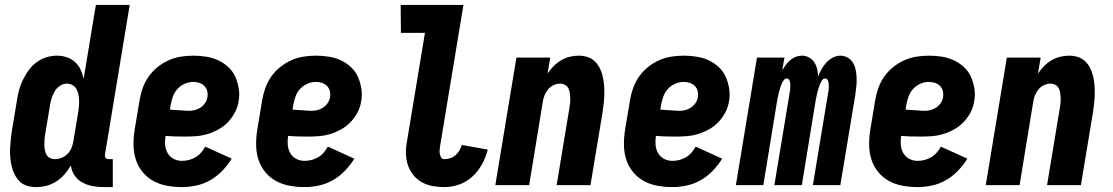

<svg xmlns="http://www.w3.org/2000/svg" viewBox="-20 -755 4540 783"><path d="M128 8Q109 8 91.5 3Q74 -2 61.5 -14Q49 -26 40.5 -42Q32 -58 28 -75.5Q24 -93 22 -111.5Q20 -130 21 -149Q22 -168 24 -187Q26 -206 29 -225L49 -345Q52 -366 57.5 -387Q63 -408 73 -428.5Q83 -449 96.5 -468Q110 -487 129 -501Q148 -515 169.5 -521.5Q191 -528 212 -528Q233 -528 252.5 -521.5Q272 -515 286.5 -501.5Q301 -488 309 -470.5Q317 -453 321 -433L371 -735H509L408 -124Q407 -116 411 -111Q415 -106 423 -106H440V8H404Q380 8 358 4Q336 0 316.5 -10.5Q297 -21 284.5 -39Q272 -57 269 -80Q258 -61 243 -44Q228 -27 209.5 -15Q191 -3 170 2.5Q149 8 128 8ZM204 -106Q218 -106 231.5 -111.5Q245 -117 255.5 -127.5Q266 -138 271.5 -151.5Q277 -165 279 -178L299 -298Q301 -311 302 -323Q303 -335 302.5 -347Q302 -359 299.5 -371Q297 -383 291.5 -392.5Q286 -402 275.5 -408Q265 -414 253 -414Q238 -414 224.5 -405Q211 -396 203 -382.5Q195 -369 190.5 -354.5Q186 -340 184 -326L164 -206Q162 -195 161.5 -184.5Q161 -174 161 -163.5Q161 -153 163 -142.5Q165 -132 170 -123.5Q175 -115 184 -110.5Q193 -106 204 -106Z M722 8Q691 8 661 2.5Q631 -3 605.5 -17Q580 -31 561.5 -53.5Q543 -76 534 -104Q525 -132 524.5 -162.5Q524 -193 529 -225L549 -345Q553 -370 561.5 -394.5Q570 -419 585 -441Q600 -463 621.5 -480.5Q643 -498 667.5 -509Q692 -520 717.5 -524Q743 -528 768 -528Q794 -528 820 -524Q846 -520 869 -509.5Q892 -499 910.5 -482Q929 -465 939 -443Q949 -421 953.5 -395Q958 -369 953 -343Q950 -320 939 -298.5Q928 -277 911.5 -259Q895 -241 873 -228.5Q851 -216 828.5 -209Q806 -202 783 -200Q760 -198 738 -198Q717 -198 696.5 -198.5Q676 -199 655 -201Q652 -183 653.5 -164.5Q655 -146 663.5 -131Q672 -116 687.5 -107.5Q703 -99 722 -99Q736 -99 750 -102.5Q764 -106 777 -113.5Q790 -121 800 -132.5Q810 -144 817 -157L925 -108Q909 -82 887 -59Q865 -36 838 -20.5Q811 -5 781 1.5Q751 8 722 8ZM750 -303Q762 -303 774.5 -306Q787 -309 798 -316.5Q809 -324 816.5 -335Q824 -346 826 -359Q828 -372 825 -384Q822 -396 813.5 -404.5Q805 -413 793 -417Q781 -421 768 -421Q751 -421 733.5 -413.5Q716 -406 703.5 -392Q691 -378 685 -361Q679 -344 676 -327L673 -308Q683 -307 692 -306.5Q701 -306 711 -305.5Q721 -305 730.5 -304Q740 -303 750 -303Z M1222 8Q1191 8 1161 2.5Q1131 -3 1105.5 -17Q1080 -31 1061.5 -53.5Q1043 -76 1034 -104Q1025 -132 1024.5 -162.5Q1024 -193 1029 -225L1049 -345Q1053 -370 1061.5 -394.5Q1070 -419 1085 -441Q1100 -463 1121.5 -480.5Q1143 -498 1167.5 -509Q1192 -520 1217.5 -524Q1243 -528 1268 -528Q1294 -528 1320 -524Q1346 -520 1369 -509.5Q1392 -499 1410.5 -482Q1429 -465 1439 -443Q1449 -421 1453.5 -395Q1458 -369 1453 -343Q1450 -320 1439 -298.5Q1428 -277 1411.5 -259Q1395 -241 1373 -228.5Q1351 -216 1328.5 -209Q1306 -202 1283 -200Q1260 -198 1238 -198Q1217 -198 1196.5 -198.5Q1176 -199 1155 -201Q1152 -183 1153.5 -164.5Q1155 -146 1163.5 -131Q1172 -116 1187.5 -107.5Q1203 -99 1222 -99Q1236 -99 1250 -102.5Q1264 -106 1277 -113.5Q1290 -121 1300 -132.5Q1310 -144 1317 -157L1425 -108Q1409 -82 1387 -59Q1365 -36 1338 -20.5Q1311 -5 1281 1.5Q1251 8 1222 8ZM1250 -303Q1262 -303 1274.5 -306Q1287 -309 1298 -316.5Q1309 -324 1316.5 -335Q1324 -346 1326 -359Q1328 -372 1325 -384Q1322 -396 1313.5 -404.5Q1305 -413 1293 -417Q1281 -421 1268 -421Q1251 -421 1233.5 -413.5Q1216 -406 1203.5 -392Q1191 -378 1185 -361Q1179 -344 1176 -327L1173 -308Q1183 -307 1192 -306.5Q1201 -306 1211 -305.5Q1221 -305 1230.5 -304Q1240 -303 1250 -303Z M1792 8Q1767 8 1743 3.5Q1719 -1 1699 -12.5Q1679 -24 1664.5 -42.5Q1650 -61 1643 -83Q1636 -105 1635.5 -130Q1635 -155 1640 -180L1713 -621H1615L1614 -735H1870L1775 -161Q1774 -153 1773 -144.5Q1772 -136 1773.5 -128Q1775 -120 1779 -113Q1783 -106 1792 -106Q1803 -106 1815 -109.5Q1827 -113 1837 -121.5Q1847 -130 1853.5 -141Q1860 -152 1863 -164L1969 -145Q1962 -115 1946.5 -86.5Q1931 -58 1907 -35.5Q1883 -13 1852.5 -2.5Q1822 8 1792 8Z M2000 0 2086 -520H2224L2213 -455Q2224 -471 2237.5 -485Q2251 -499 2268 -509Q2285 -519 2303.5 -523.5Q2322 -528 2340 -528Q2359 -528 2376 -522.5Q2393 -517 2405.5 -505Q2418 -493 2426 -477Q2434 -461 2438 -443.5Q2442 -426 2443.5 -407.5Q2445 -389 2444.5 -370.5Q2444 -352 2442 -333Q2440 -314 2437 -295L2388 0H2250L2302 -314Q2304 -325 2305 -335.5Q2306 -346 2305.5 -356.5Q2305 -367 2303.5 -377Q2302 -387 2297.5 -395.5Q2293 -404 2283.5 -409Q2274 -414 2264 -414Q2251 -414 2238 -408Q2225 -402 2216 -391.5Q2207 -381 2201.5 -368Q2196 -355 2194 -342L2138 0Z M2722 8Q2691 8 2661 2.5Q2631 -3 2605.5 -17Q2580 -31 2561.5 -53.5Q2543 -76 2534 -104Q2525 -132 2524.5 -162.5Q2524 -193 2529 -225L2549 -345Q2553 -370 2561.5 -394.5Q2570 -419 2585 -441Q2600 -463 2621.5 -480.5Q2643 -498 2667.5 -509Q2692 -520 2717.5 -524Q2743 -528 2768 -528Q2794 -528 2820 -524Q2846 -520 2869 -509.5Q2892 -499 2910.5 -482Q2929 -465 2939 -443Q2949 -421 2953.5 -395Q2958 -369 2953 -343Q2950 -320 2939 -298.5Q2928 -277 2911.5 -259Q2895 -241 2873 -228.5Q2851 -216 2828.5 -209Q2806 -202 2783 -200Q2760 -198 2738 -198Q2717 -198 2696.5 -198.5Q2676 -199 2655 -201Q2652 -183 2653.5 -164.5Q2655 -146 2663.5 -131Q2672 -116 2687.5 -107.5Q2703 -99 2722 -99Q2736 -99 2750 -102.5Q2764 -106 2777 -113.5Q2790 -121 2800 -132.5Q2810 -144 2817 -157L2925 -108Q2909 -82 2887 -59Q2865 -36 2838 -20.5Q2811 -5 2781 1.5Q2751 8 2722 8ZM2750 -303Q2762 -303 2774.5 -306Q2787 -309 2798 -316.5Q2809 -324 2816.5 -335Q2824 -346 2826 -359Q2828 -372 2825 -384Q2822 -396 2813.5 -404.5Q2805 -413 2793 -417Q2781 -421 2768 -421Q2751 -421 2733.5 -413.5Q2716 -406 2703.5 -392Q2691 -378 2685 -361Q2679 -344 2676 -327L2673 -308Q2683 -307 2692 -306.5Q2701 -306 2711 -305.5Q2721 -305 2730.5 -304Q2740 -303 2750 -303Z M2981 0 3067 -520H3179L3170 -468Q3177 -480 3185 -491Q3193 -502 3203.5 -510.5Q3214 -519 3226 -523.5Q3238 -528 3251 -528Q3266 -528 3279.5 -520.5Q3293 -513 3301 -500.5Q3309 -488 3312.5 -473.5Q3316 -459 3316 -443Q3322 -458 3330.5 -473Q3339 -488 3350.5 -500.5Q3362 -513 3377 -520.5Q3392 -528 3407 -528Q3424 -528 3438 -519.5Q3452 -511 3459.5 -497.5Q3467 -484 3470 -468Q3473 -452 3473.5 -435Q3474 -418 3472 -401.5Q3470 -385 3468 -368L3407 0H3295L3359 -387Q3360 -394 3360 -401Q3360 -408 3359.5 -415Q3359 -422 3355.5 -428.5Q3352 -435 3345 -435Q3337 -435 3332 -427Q3327 -419 3324 -411.5Q3321 -404 3318.5 -396Q3316 -388 3314 -380.5Q3312 -373 3310.5 -365Q3309 -357 3307 -349L3250 0H3138L3202 -387Q3203 -394 3203 -401Q3203 -408 3202.5 -415Q3202 -422 3199 -428.5Q3196 -435 3188 -435Q3181 -435 3175.5 -427Q3170 -419 3167 -411.5Q3164 -404 3161.5 -396Q3159 -388 3157 -380.5Q3155 -373 3153.5 -365Q3152 -357 3150 -349L3093 0Z M3722 8Q3691 8 3661 2.5Q3631 -3 3605.5 -17Q3580 -31 3561.5 -53.5Q3543 -76 3534 -104Q3525 -132 3524.5 -162.5Q3524 -193 3529 -225L3549 -345Q3553 -370 3561.5 -394.5Q3570 -419 3585 -441Q3600 -463 3621.5 -480.5Q3643 -498 3667.5 -509Q3692 -520 3717.5 -524Q3743 -528 3768 -528Q3794 -528 3820 -524Q3846 -520 3869 -509.5Q3892 -499 3910.5 -482Q3929 -465 3939 -443Q3949 -421 3953.5 -395Q3958 -369 3953 -343Q3950 -320 3939 -298.5Q3928 -277 3911.5 -259Q3895 -241 3873 -228.5Q3851 -216 3828.5 -209Q3806 -202 3783 -200Q3760 -198 3738 -198Q3717 -198 3696.5 -198.5Q3676 -199 3655 -201Q3652 -183 3653.5 -164.5Q3655 -146 3663.5 -131Q3672 -116 3687.5 -107.5Q3703 -99 3722 -99Q3736 -99 3750 -102.5Q3764 -106 3777 -113.5Q3790 -121 3800 -132.5Q3810 -144 3817 -157L3925 -108Q3909 -82 3887 -59Q3865 -36 3838 -20.5Q3811 -5 3781 1.5Q3751 8 3722 8ZM3750 -303Q3762 -303 3774.5 -306Q3787 -309 3798 -316.5Q3809 -324 3816.5 -335Q3824 -346 3826 -359Q3828 -372 3825 -384Q3822 -396 3813.5 -404.5Q3805 -413 3793 -417Q3781 -421 3768 -421Q3751 -421 3733.5 -413.5Q3716 -406 3703.5 -392Q3691 -378 3685 -361Q3679 -344 3676 -327L3673 -308Q3683 -307 3692 -306.5Q3701 -306 3711 -305.5Q3721 -305 3730.5 -304Q3740 -303 3750 -303Z M4000 0 4086 -520H4224L4213 -455Q4224 -471 4237.5 -485Q4251 -499 4268 -509Q4285 -519 4303.5 -523.5Q4322 -528 4340 -528Q4359 -528 4376 -522.5Q4393 -517 4405.5 -505Q4418 -493 4426 -477Q4434 -461 4438 -443.5Q4442 -426 4443.5 -407.5Q4445 -389 4444.5 -370.5Q4444 -352 4442 -333Q4440 -314 4437 -295L4388 0H4250L4302 -314Q4304 -325 4305 -335.5Q4306 -346 4305.5 -356.5Q4305 -367 4303.5 -377Q4302 -387 4297.5 -395.5Q4293 -404 4283.5 -409Q4274 -414 4264 -414Q4251 -414 4238 -408Q4225 -402 4216 -391.5Q4207 -381 4201.5 -368Q4196 -355 4194 -342L4138 0Z"/></svg>

Font: Iosevka Curly Heavy
Style: Italic
Weight: 900
Italic angle: -9°
Monospace: yes
Designer: Belleve Invis
Foundry: Belleve Invis
Version: Version 22.1.2; ttfautohint (v1.8.4)